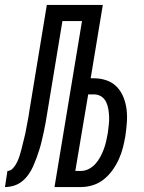

<svg xmlns="http://www.w3.org/2000/svg" viewBox="-63 -755 583 775"><path d="M157 0 268 -670H189L127 -295Q124 -277 121 -259.5Q118 -242 114 -224Q110 -206 106 -188.5Q102 -171 96.5 -153Q91 -135 84.5 -117.5Q78 -100 70.5 -83Q63 -66 51.5 -50Q40 -34 25.5 -22.5Q11 -11 -7 -5.5Q-25 0 -43 0L-33 -65Q-20 -65 -10 -76.5Q0 -88 6 -100.5Q12 -113 16 -126Q20 -139 23.5 -152Q27 -165 30 -178.5Q33 -192 36.5 -205Q40 -218 42 -231Q44 -244 47 -257.5Q50 -271 52 -284Q54 -297 56 -310L126 -735H352L303 -439H316Q343 -439 367.5 -430.5Q392 -422 409 -404Q426 -386 435.5 -362Q445 -338 448 -312.5Q451 -287 449 -260Q447 -233 443 -206Q439 -182 433 -158.5Q427 -135 416.5 -112Q406 -89 391 -68Q376 -47 356 -31Q336 -15 312 -7.5Q288 0 264 0ZM264 -65Q280 -65 295.5 -73Q311 -81 322.5 -94Q334 -107 342 -122Q350 -137 356 -153Q362 -169 365.5 -185Q369 -201 372 -217Q374 -233 376 -249.5Q378 -266 377.5 -282Q377 -298 374.5 -313.5Q372 -329 365.5 -343Q359 -357 346 -365.5Q333 -374 316 -374H293L241 -65Z"/></svg>

Font: Iosevka Term Curly Oblique
Style: Regular
Weight: 400
Italic angle: -9°
Designer: Belleve Invis
Foundry: Belleve Invis
Version: Version 32.3.0